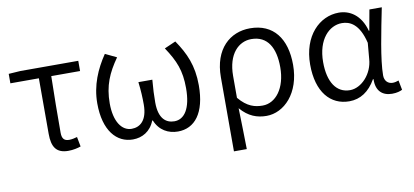

<svg xmlns="http://www.w3.org/2000/svg" viewBox="-70 -788 2631 1221"><g transform="rotate(-10 1246.0 -177.5)"><path d="M318 13C350 13 379 6 399 -1L387 -64C370 -59 352 -55 335 -55C304 -55 289 -70 289 -109C289 -224 290 -348 293 -474H479V-540H105L29 -535V-474H213V-115C213 -31 240 13 318 13Z M735 13C795 13 850 -17 876 -84H880C907 -17 964 13 1026 13C1134 13 1207 -74 1207 -254C1207 -382 1168 -466 1108 -554L1035 -522C1096 -430 1124 -364 1124 -250C1124 -117 1079 -55 1015 -55C963 -55 915 -87 915 -194C915 -239 917 -282 922 -340H832C839 -282 841 -239 841 -194C841 -90 792 -55 739 -55C676 -55 629 -120 629 -238C629 -353 664 -431 726 -519L653 -554C595 -468 551 -369 551 -252C551 -75 631 13 735 13Z M1354 199H1437C1435 101 1434 33 1431 -66C1482 -6 1538 13 1598 13C1711 13 1820 -94 1820 -278C1820 -448 1740 -554 1590 -554C1461 -554 1354 -463 1354 -279ZM1585 -56C1536 -56 1486 -68 1432 -133V-274C1432 -417 1505 -485 1586 -485C1692 -485 1737 -401 1737 -277C1737 -141 1669 -56 1585 -56Z M2133 13C2204 13 2262 -25 2304 -99H2308C2305 -23 2347 13 2409 13C2440 13 2461 6 2475 -1L2463 -63C2452 -59 2438 -55 2425 -55C2395 -55 2372 -75 2372 -112C2372 -213 2410 -396 2439 -540H2359L2335 -407H2332C2303 -514 2232 -554 2163 -554C2039 -554 1927 -446 1927 -260C1927 -82 2011 13 2133 13ZM2149 -56C2062 -56 2011 -131 2011 -261C2011 -408 2089 -485 2171 -485C2222 -485 2282 -459 2312 -333L2303 -230C2297 -135 2223 -56 2149 -56Z"/></g></svg>

Font: Noto Sans HK DemiLight
Style: Regular
Weight: 350
Designer: Ryoko NISHIZUKA 西塚涼子 (kana, bopomofo & ideographs); Paul D. Hunt (Latin, Greek & Cyrillic); Sandoll Communications 산돌커뮤니
Foundry: Adobe
Version: Version 2.004;hotconv 1.0.118;makeotfexe 2.5.65603